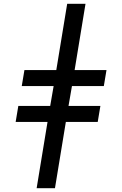

<svg xmlns="http://www.w3.org/2000/svg" viewBox="-20 -843 640 1006"><path d="M172 143 229 -204H62L76 -288H243L261 -392H94L108 -476H275L332 -823H428L371 -476H538L524 -392H357L339 -288H506L492 -204H325L268 143Z"/></svg>

Font: Iosevka Custom Medium
Style: Italic
Weight: 500
Italic angle: -9°
Designer: Belleve Invis
Foundry: Belleve Invis
Version: Version 27.0.1